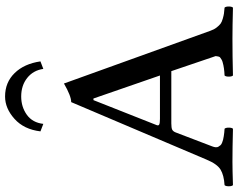

<svg xmlns="http://www.w3.org/2000/svg" viewBox="-110 -818 930 750"><g transform="rotate(-90 355.0 -443.0)"><path d="M266.1 -283.2H435.1L345.2 -543H338.9L241.2 -295.9Q238.3 -288.6 243.9 -285.9Q249.5 -283.2 266.1 -283.2ZM212.9 -222.2 158.2 -79.1Q155.3 -71.8 154.8 -65.4Q154.3 -59.1 157 -54.7Q159.7 -50.3 162.8 -46.6Q166 -43 172.4 -40.5Q178.7 -38.1 184.1 -36.6Q189.5 -35.2 198 -33.9Q206.5 -32.7 212.2 -32Q217.8 -31.2 227.1 -30.8Q231.4 -26.4 231.4 -14.4Q231.4 -2.4 227.1 2Q152.8 0 98.1 0Q66.4 0 6.8 2Q2.4 -2.4 2.4 -14.4Q2.4 -26.4 6.8 -30.8Q45.4 -33.2 67.4 -46.4Q89.4 -59.6 106.9 -102.1L331.1 -629.9Q355 -629.9 403.8 -658.2L609.9 -85.9Q614.7 -71.8 622.6 -61.8Q630.4 -51.8 637.2 -46.6Q644 -41.5 657 -37.8Q669.9 -34.2 677 -33.2Q684.1 -32.2 700.2 -30.8Q704.6 -26.4 704.6 -14.4Q704.6 -2.4 700.2 2Q627.9 0 579.1 0Q509.3 0 435.1 2Q430.7 -2.4 430.7 -14.4Q430.7 -26.4 435.1 -30.8Q443.4 -31.2 449.2 -31.7Q455.1 -32.2 462.6 -33.2Q470.2 -34.2 475.3 -35.4Q480.5 -36.6 486.8 -38.3Q493.2 -40 496.3 -42Q499.5 -43.9 503.9 -46.9Q508.3 -49.8 508.8 -53.5Q509.3 -57.1 510.5 -61.8Q511.7 -66.4 508.8 -71.8L452.1 -238.8H248Q230.5 -238.8 223.6 -235.4Q216.8 -231.9 212.9 -222.2ZM490.2 -750 460.9 -738.8Q455.1 -778.3 425.5 -801.8Q396 -825.2 353 -825.2Q312.5 -825.2 281.7 -803.2Q251 -781.2 246.1 -738.8L216.8 -750Q224.6 -814.5 265.6 -851.3Q306.6 -888.2 353 -888.2Q408.2 -888.2 444.6 -850.8Q481 -813.5 490.2 -750Z"/></g></svg>

Font: Common Serif Medium
Style: Regular
Weight: 500
Designer: Philipp H. Poll, Khaled Hosny
Foundry: Stefan Peev, Context Ltd.
Version: Version 1.026